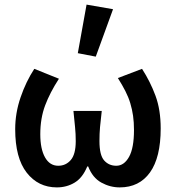

<svg xmlns="http://www.w3.org/2000/svg" viewBox="-20 -802 764 834"><path d="M227 12Q146 12 96 -52Q46 -116 46 -241Q46 -311 69.5 -379.5Q93 -448 129 -503L236 -460Q197 -400 176 -344Q155 -288 155 -219Q155 -155 175.5 -118.5Q196 -82 233 -82Q266 -82 287.5 -107Q309 -132 309 -189Q309 -221 306 -250Q303 -279 299 -320H422Q417 -279 414.5 -250Q412 -221 412 -189Q412 -128 432.5 -105Q453 -82 485 -82Q519 -82 540.5 -120.5Q562 -159 562 -237Q562 -271 558 -299Q554 -327 546 -353.5Q538 -380 524.5 -406.5Q511 -433 492 -463L597 -503Q633 -447 655.5 -386Q678 -325 678 -244Q678 -118 631.5 -53Q585 12 500 12Q458 12 420 -9Q382 -30 363 -79H359Q339 -30 304.5 -9Q270 12 227 12ZM318 -571 356 -782 471 -762 396 -556Z"/></svg>

Font: Processing Sans Pro Semibold
Style: Regular
Weight: 600
Designer: Paul D. Hunt
Foundry: Adobe Systems Incorporated
Version: Version 2.020;PS 2.000;hotconv 1.0.86;makeotf.lib2.5.63406